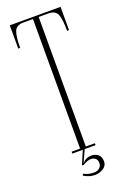

<svg xmlns="http://www.w3.org/2000/svg" viewBox="-159 -754 635 947"><g transform="rotate(-20 158.0 -281.0)"><path d="M98 0V-10H142.5V-690H92Q55 -690 44.8 -663.5Q34.5 -637 34.5 -578H24.5V-700H291V-578H281Q281 -637 270.8 -663.5Q260.5 -690 223.5 -690H172.5V-10H220V0ZM170.5 137.5Q149 137.5 133 131.2Q117 125 109.5 120L113 111Q118.5 114.5 133.2 119.5Q148 124.5 167 124.5Q186 124.5 196.8 114.2Q207.5 104 207.5 89.5Q207.5 71.5 197.2 64Q187 56.5 174 56.5Q164.5 56.5 152.8 61Q141 65.5 131 72L123 70L153 0H163L134 63.5Q153.5 41 183 41Q202 41 217 52.5Q232 64 232 89.5Q232 112.5 211.2 125Q190.5 137.5 170.5 137.5Z"/></g></svg>

Font: Imbue 100pt Thin
Style: Regular
Weight: 100
Designer: Tyler Finck
Foundry: Etcetera Type Company
Version: Version 1.102; ttfautohint (v1.8.3)